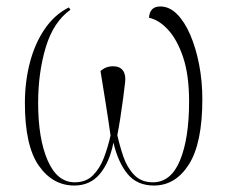

<svg xmlns="http://www.w3.org/2000/svg" viewBox="-20 -564 702 594"><path d="M210 10Q143 10 100 -51.5Q57 -113 57 -245Q57 -311 72.5 -370.5Q88 -430 118.5 -474.5Q149 -519 193 -541L198 -534Q145 -496 121.5 -417.5Q98 -339 98 -246Q98 -135 127.5 -67.5Q157 0 211 0Q246 0 267.5 -21.5Q289 -43 301.5 -76Q314 -109 322 -145Q314 -201 306.5 -247.5Q299 -294 291 -344Q307 -359 330 -359Q351 -359 360.5 -345.5Q370 -332 367 -309Q365 -291 361 -260Q357 -229 352 -197.5Q347 -166 343 -146Q350 -114 361.5 -80Q373 -46 395 -23Q417 0 453 0Q509 0 537 -68Q565 -136 565 -250Q565 -332 546.5 -387Q528 -442 499.5 -472.5Q471 -503 441 -509Q443 -544 476 -544Q504 -544 527.5 -520.5Q551 -497 568.5 -456.5Q586 -416 596 -364.5Q606 -313 606 -257Q606 -121 564.5 -55.5Q523 10 456 10Q404 10 374.5 -26Q345 -62 331 -123Q319 -62 289 -26Q259 10 210 10Z"/></svg>

Font: Noto Serif Display Condensed ExtraLight
Style: Regular
Weight: 200
Width: 3
Designer: Monotype Design Team
Foundry: Monotype Imaging Inc.
Version: Version 2.009